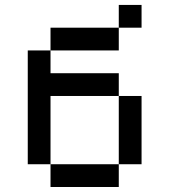

<svg xmlns="http://www.w3.org/2000/svg" viewBox="-20 -747 676 767"><path d="M181.8 -636.4V-545.5H454.5V-636.4ZM90.9 -545.5V-90.9H181.8V-363.6H454.5V-454.5H181.8V-545.5ZM454.5 -363.6V-90.9H545.5V-363.6ZM181.8 -90.9V0H454.5V-90.9ZM454.5 -727.3V-636.4H545.5V-727.3Z"/></svg>

Font: Departure Mono
Style: Regular
Weight: 400
Monospace: yes
Designer: Helena Zhang
Version: Version 1.500;Glyphs 3.3.1 (3343)